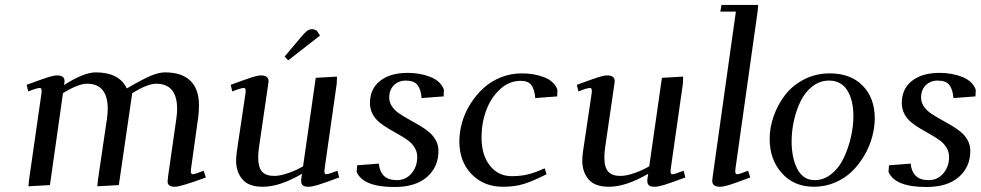

<svg xmlns="http://www.w3.org/2000/svg" viewBox="-20 -749 3969 777"><path d="M87.9 -405.8Q151.9 -429.2 174.6 -436.5Q197.3 -443.8 210.9 -443.8Q241.2 -443.8 241.2 -420.9Q241.2 -416 240.2 -411.1L238.8 -404.8Q319.8 -456.1 367.2 -456.1Q462.4 -456.1 493.2 -391.1Q555.7 -427.7 589.1 -441.9Q622.6 -456.1 647.9 -456.1Q715.3 -456.1 750.2 -422.4Q785.2 -388.7 785.2 -323.2Q785.2 -298.8 782.2 -274.9L752.9 -64.9Q750 -43.9 759.8 -43.9Q769.5 -43.9 804.2 -58.1L813 -30.8Q710.9 6.8 688 6.8Q658.2 6.8 658.2 -14.2Q658.2 -19.5 660.2 -35.2L693.8 -270Q696.8 -291.5 696.8 -308.1Q696.8 -410.2 611.8 -410.2Q577.1 -410.2 515.1 -372.1L460.9 0L374 4.9L376 -19L413.1 -270Q416 -291.5 416 -308.1Q416 -410.2 332 -410.2Q296.9 -410.2 234.9 -372.1L182.1 0L95.2 4.9L97.2 -19L147.9 -372.1Q150.9 -393.1 141.1 -393.1Q129.9 -393.1 94.2 -378.9Z M913.6 -405.8Q977.5 -429.2 1000.2 -436.5Q1022.9 -443.8 1036.6 -443.8Q1066.9 -443.8 1066.9 -419.9Q1066.9 -418.9 1064.5 -401.9L1027.8 -150.9Q1024.9 -129.9 1024.9 -111.8Q1024.9 -71.8 1040.5 -54.4Q1056.2 -37.1 1089.8 -37.1Q1115.2 -37.1 1150.1 -49.8Q1185.1 -62.5 1206.5 -76.2L1257.8 -434.1L1343.8 -439L1342.8 -411.1L1293.5 -64.9Q1290.5 -43.9 1299.8 -43.9Q1310.1 -43.9 1345.7 -58.1L1352.5 -30.8Q1292 -8.3 1267.1 -0.7Q1242.2 6.8 1228.5 6.8Q1211.9 6.8 1205.3 1Q1198.7 -4.9 1198.7 -17.1Q1198.7 -26.4 1200.7 -35.2L1202.6 -45.9Q1112.3 6.8 1043.5 6.8Q986.3 6.8 960.9 -23.2Q935.5 -53.2 935.5 -99.1Q935.5 -114.7 938.5 -136.2L973.6 -372.1Q976.6 -393.1 966.8 -393.1Q955.6 -393.1 919.9 -378.9ZM1131.8 -520 1196.8 -597.2Q1212.9 -616.7 1222.2 -623.8Q1231.4 -630.9 1243.7 -630.9Q1248 -630.9 1252.7 -629.2Q1257.3 -627.4 1260.3 -626L1262.7 -624L1274.9 -605L1146.5 -504.9Z M1423.3 -53.2 1425.3 -80.1 1513.2 -86.9Q1515.6 -55.7 1533.4 -37.8Q1551.3 -20 1586.4 -20Q1622.1 -20 1645.3 -47.4Q1668.5 -74.7 1668.5 -113.8Q1668.5 -134.3 1658 -151.6Q1647.5 -168.9 1630.6 -181.2Q1613.8 -193.4 1593.3 -204.8Q1572.8 -216.3 1552.2 -228.5Q1531.7 -240.7 1514.9 -254.4Q1498 -268.1 1487.5 -288.1Q1477.1 -308.1 1477.1 -332Q1477.1 -389.2 1518.1 -421.6Q1559.1 -454.1 1630.4 -454.1Q1680.2 -454.1 1721.7 -437.7Q1763.2 -421.4 1776.4 -386.2L1775.4 -358.9L1686 -352.1Q1683.6 -386.7 1669.7 -404.8Q1655.8 -422.9 1622.1 -422.9Q1593.3 -422.9 1574.2 -404.3Q1555.2 -385.7 1555.2 -354Q1555.2 -335 1566.2 -318.6Q1577.1 -302.2 1594.7 -290.3Q1612.3 -278.3 1633.5 -266.6Q1654.8 -254.9 1676 -242.4Q1697.3 -230 1714.8 -215.8Q1732.4 -201.7 1743.4 -181.9Q1754.4 -162.1 1754.4 -138.2Q1754.4 -73.7 1708.3 -33Q1662.1 7.8 1576.2 7.8Q1449.7 7.8 1423.3 -53.2Z M1838.9 -176.8Q1838.9 -214.8 1850.1 -253.9Q1861.3 -293 1883.5 -328.4Q1905.8 -363.8 1935.8 -391.6Q1965.8 -419.4 2006.3 -435.8Q2046.9 -452.1 2091.8 -452.1Q2141.1 -452.1 2181.9 -436.5Q2222.7 -420.9 2235.8 -386.2L2234.9 -358.9L2146 -352.1Q2143.6 -386.7 2130.6 -404.3Q2117.7 -421.9 2086.9 -421.9Q2041 -421.9 2004.2 -388.4Q1967.3 -355 1948 -303.2Q1928.7 -251.5 1928.7 -193.8Q1928.7 -121.1 1962.6 -78.6Q1996.6 -36.1 2050.8 -36.1Q2088.4 -36.1 2118.2 -43.7Q2147.9 -51.3 2184.1 -67.9L2191.9 -43.9Q2135.7 -15.6 2099.4 -4.4Q2063 6.8 2015.1 6.8Q1938 6.8 1888.4 -44.2Q1838.9 -95.2 1838.9 -176.8Z M2314.5 -405.8Q2378.4 -429.2 2401.1 -436.5Q2423.8 -443.8 2437.5 -443.8Q2467.8 -443.8 2467.8 -419.9Q2467.8 -418.9 2465.3 -401.9L2428.7 -150.9Q2425.8 -129.9 2425.8 -111.8Q2425.8 -71.8 2441.4 -54.4Q2457 -37.1 2490.7 -37.1Q2516.1 -37.1 2551 -49.8Q2585.9 -62.5 2607.4 -76.2L2658.7 -434.1L2744.6 -439L2743.7 -411.1L2694.3 -64.9Q2691.4 -43.9 2700.7 -43.9Q2710.9 -43.9 2746.6 -58.1L2753.4 -30.8Q2692.9 -8.3 2668 -0.7Q2643.1 6.8 2629.4 6.8Q2612.8 6.8 2606.2 1Q2599.6 -4.9 2599.6 -17.1Q2599.6 -26.4 2601.6 -35.2L2603.5 -45.9Q2513.2 6.8 2444.3 6.8Q2387.2 6.8 2361.8 -23.2Q2336.4 -53.2 2336.4 -99.1Q2336.4 -114.7 2339.4 -136.2L2374.5 -372.1Q2377.4 -393.1 2367.7 -393.1Q2356.4 -393.1 2320.8 -378.9Z M2862.3 -17.1Q2862.3 -21.5 2864.3 -35.2L2958 -702.1H2895L2899.9 -729H3048.3L3045.9 -702.1L2956.1 -64.9Q2953.1 -43.9 2962.9 -43.9Q2972.7 -43.9 3007.3 -58.1L3016.1 -30.8Q2953.1 -7.3 2930.4 -0.2Q2907.7 6.8 2894 6.8Q2862.3 6.8 2862.3 -17.1Z M3094.7 -187Q3094.7 -233.4 3111.3 -280Q3127.9 -326.7 3157.7 -365.2Q3187.5 -403.8 3234.6 -428Q3281.7 -452.1 3337.9 -452.1Q3422.4 -452.1 3471.2 -402.3Q3520 -352.5 3520 -270Q3520 -233.4 3509.5 -194.8Q3499 -156.2 3478 -120.1Q3457 -84 3428.2 -55.7Q3399.4 -27.3 3359.1 -10.3Q3318.8 6.8 3273.9 6.8Q3193.4 6.8 3144 -48.3Q3094.7 -103.5 3094.7 -187ZM3183.6 -176.8Q3183.6 -109.4 3207 -64.7Q3230.5 -20 3276.9 -20Q3314 -20 3345 -45.2Q3376 -70.3 3394.5 -109.6Q3413.1 -148.9 3423.3 -193.1Q3433.6 -237.3 3433.6 -278.8Q3433.6 -344.2 3408.7 -383.5Q3383.8 -422.9 3335 -422.9Q3298.3 -422.9 3268.6 -400.1Q3238.8 -377.4 3220.7 -340.8Q3202.6 -304.2 3193.1 -261.7Q3183.6 -219.2 3183.6 -176.8Z M3575.7 -53.2 3577.6 -80.1 3665.5 -86.9Q3668 -55.7 3685.8 -37.8Q3703.6 -20 3738.8 -20Q3774.4 -20 3797.6 -47.4Q3820.8 -74.7 3820.8 -113.8Q3820.8 -134.3 3810.3 -151.6Q3799.8 -168.9 3783 -181.2Q3766.1 -193.4 3745.6 -204.8Q3725.1 -216.3 3704.6 -228.5Q3684.1 -240.7 3667.2 -254.4Q3650.4 -268.1 3639.9 -288.1Q3629.4 -308.1 3629.4 -332Q3629.4 -389.2 3670.4 -421.6Q3711.4 -454.1 3782.7 -454.1Q3832.5 -454.1 3874 -437.7Q3915.5 -421.4 3928.7 -386.2L3927.7 -358.9L3838.4 -352.1Q3835.9 -386.7 3822 -404.8Q3808.1 -422.9 3774.4 -422.9Q3745.6 -422.9 3726.6 -404.3Q3707.5 -385.7 3707.5 -354Q3707.5 -335 3718.5 -318.6Q3729.5 -302.2 3747.1 -290.3Q3764.6 -278.3 3785.9 -266.6Q3807.1 -254.9 3828.4 -242.4Q3849.6 -230 3867.2 -215.8Q3884.8 -201.7 3895.8 -181.9Q3906.7 -162.1 3906.7 -138.2Q3906.7 -73.7 3860.6 -33Q3814.5 7.8 3728.5 7.8Q3602.1 7.8 3575.7 -53.2Z"/></svg>

Font: Dehuti
Style: Bold-Italic
Weight: 700
Version: Version 1.2